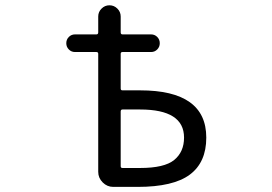

<svg xmlns="http://www.w3.org/2000/svg" viewBox="-20 -735 1040 734"><path d="M441.4 -396.5Q441.4 -389.6 448.2 -389.6H515.6Q768.6 -389.6 768.6 -209Q768.6 -114.3 705.6 -67.4Q642.6 -20.5 505.9 -20.5H413.1Q389.6 -20.5 372.6 -37.6Q355.5 -54.7 355.5 -78.1V-529.3Q355.5 -536.1 348.6 -536.1H266.6Q252.9 -536.1 243.2 -545.9Q233.4 -555.7 233.4 -569.8Q233.4 -584 243.2 -593.8Q252.9 -603.5 266.6 -603.5H348.6Q355.5 -603.5 355.5 -611.3V-671.9Q355.5 -689.5 368.2 -702.1Q380.9 -714.8 398.4 -714.8Q416 -714.8 428.7 -702.1Q441.4 -689.5 441.4 -671.9V-611.3Q441.4 -603.5 448.2 -603.5H557.6Q571.3 -603.5 581.1 -593.8Q590.8 -584 590.8 -569.8Q590.8 -555.7 581.1 -545.9Q571.3 -536.1 557.6 -536.1H448.2Q441.4 -536.1 441.4 -529.3ZM441.4 -99.6Q441.4 -92.8 448.2 -92.8H515.6Q608.4 -92.8 646 -123.5Q683.6 -154.3 683.6 -209Q683.6 -316.4 515.6 -316.4H448.2Q441.4 -316.4 441.4 -308.6Z"/></svg>

Font: Rounded Mgen+ 2m regular
Style: Regular
Weight: 400
Designer: [Source Han Sans]
Ryoko NISHIZUKA  (kana & ideographs); Paul D. Hunt (Latin, Greek & Cyrillic); Wenlong ZHANG  (bopomofo
Version: Version 1.059.20150602